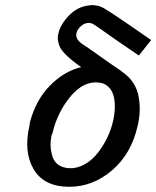

<svg xmlns="http://www.w3.org/2000/svg" viewBox="-20 -709 601 738"><path d="M93 -225 95 -239Q118 -325 172 -380Q226 -435 292 -451Q221 -501 209 -531Q202 -550 202 -565Q205 -605 240 -644Q275 -683 321 -688Q336 -691 354 -687Q362 -686 371.5 -681.5Q381 -677 399.5 -665Q418 -653 430 -645Q442 -637 477 -613L561 -555L514 -496H513L424 -557Q352 -608 341.5 -614.5Q331 -621 321 -621Q305 -621 291 -608.5Q277 -596 274 -582Q268 -560 296 -540Q315 -528 365.5 -492Q416 -456 445 -437L446 -436Q447 -435 448 -434Q503 -397 513 -336Q523 -283 509 -225Q485 -118 411 -54.5Q337 9 246 9Q150 9 110 -57.5Q70 -124 93 -225ZM182 -198Q182 -196 180 -193Q178 -190 178 -188Q170 -150 179 -117Q188 -76 225 -66Q242 -61 263 -63Q325 -72 370.5 -141.5Q416 -211 421 -287Q424 -338 405 -366Q389 -387 365 -391Q349 -393 339 -392Q288 -387 243.5 -329Q199 -271 182 -198Z"/></svg>

Font: Coval
Style: Italic
Weight: 400
Foundry: Context Ltd
Version: Version 001.000